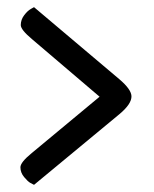

<svg xmlns="http://www.w3.org/2000/svg" viewBox="-20 -603 430 536"><path d="M69 -176 258 -333 69 -494Q38 -520 38 -533Q38 -548 47.5 -560.5Q57 -573 66 -578L75 -583L313 -382Q346 -354 347 -335Q348 -313 313 -284L75 -87Q71 -89 64.5 -92.5Q58 -96 47.5 -108.5Q37 -121 37 -136Q37 -150 69 -176Z"/></svg>

Font: Sofia
Style: Regular
Weight: 400
Designer: Paula Nazal and Daniel Hernndez
Foundry: Paula Nazal, Daniel Hernndez
Version: Version 1.001